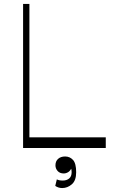

<svg xmlns="http://www.w3.org/2000/svg" viewBox="-20 -750 571 973"><path d="M97 0V-730H129V0ZM125 0V-54H516V0ZM295 203Q285 203 276 200Q267 197 260 192L268 159Q279 165 298 165Q318 165 330.5 154.5Q343 144 343 123Q343 115 341.5 108Q340 101 338 97L343 100Q337 115 326 122Q315 129 303 129Q283 129 272 116.5Q261 104 261 88Q261 67 274.5 55Q288 43 310 43Q334 43 350 60.5Q366 78 366 123Q366 165 344 184Q322 203 295 203Z"/></svg>

Font: Savate ExtraLight
Style: Regular
Weight: 200
Designer: Max Esnée
Foundry: Plomb Type
Version: Version 2.000